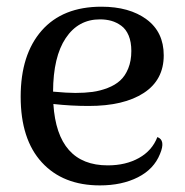

<svg xmlns="http://www.w3.org/2000/svg" viewBox="-20 -543 554 576"><path d="M452.1 -131.8Q477.5 -122.6 460 -81.1Q441.9 -35.6 393.8 -11.2Q345.7 13.2 279.8 13.2Q168.9 13.2 105.5 -55.9Q42 -125 42 -252.9Q42 -379.4 105 -451.2Q168 -522.9 284.2 -522.9Q368.2 -522.9 419.7 -484.9Q471.2 -446.8 471.2 -377Q471.2 -303.2 411.4 -264.2Q351.6 -225.1 246.1 -225.1Q192.9 -225.1 140.1 -231Q151.9 -46.9 303.2 -46.9Q357.4 -46.9 397 -69.1Q436.5 -91.3 452.1 -131.8ZM279.8 -484.9Q214.8 -484.9 177.2 -428.7Q139.6 -372.6 139.2 -268.1Q181.2 -264.2 206.1 -264.2Q234.4 -264.2 257.6 -267.3Q280.8 -270.5 303 -279.1Q325.2 -287.6 340.3 -301.3Q355.5 -314.9 364.7 -337.6Q374 -360.4 374 -390.1Q374 -417 366 -436.3Q357.9 -455.6 343.8 -465.8Q329.6 -476.1 314 -480.5Q298.3 -484.9 279.8 -484.9Z"/></svg>

Font: Arima Madurai Medium
Style: Regular
Weight: 500
Designer: Joana Correia and Natanael Gama
Foundry: NDISCOVER
Version: Version 1.019;PS 001.019;hotconv 1.0.88;makeotf.lib2.5.64775